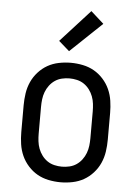

<svg xmlns="http://www.w3.org/2000/svg" viewBox="-54 -808 609 858"><g transform="rotate(5 250.0 -379.0)"><path d="M250 8Q223 8 196 2.5Q169 -3 146 -16Q123 -29 104.5 -49.5Q86 -70 75 -94.5Q64 -119 60 -146Q56 -173 56 -200V-320Q56 -347 60 -374Q64 -401 75 -425.5Q86 -450 104.5 -470.5Q123 -491 146 -504Q169 -517 196 -522.5Q223 -528 250 -528Q277 -528 304 -522.5Q331 -517 354 -504Q377 -491 395.5 -470.5Q414 -450 425 -425.5Q436 -401 440 -374Q444 -347 444 -320V-200Q444 -173 440 -146Q436 -119 425 -94.5Q414 -70 395.5 -49.5Q377 -29 354 -16Q331 -3 304 2.5Q277 8 250 8ZM250 -62Q267 -62 284 -66Q301 -70 315 -79.5Q329 -89 339.5 -103Q350 -117 356 -133Q362 -149 364 -166Q366 -183 366 -200V-320Q366 -337 364 -354Q362 -371 356 -387Q350 -403 339.5 -417Q329 -431 315 -440.5Q301 -450 284 -454Q267 -458 250 -458Q233 -458 216 -454Q199 -450 185 -440.5Q171 -431 160.5 -417Q150 -403 144 -387Q138 -371 136 -354Q134 -337 134 -320V-200Q134 -183 136 -166Q138 -149 144 -133Q150 -117 160.5 -103Q171 -89 185 -79.5Q199 -70 216 -66Q233 -62 250 -62ZM237 -579 189 -621 321 -766 379 -714Z"/></g></svg>

Font: Iosevka SS04
Style: Regular
Weight: 400
Monospace: yes
Designer: Belleve Invis
Foundry: Belleve Invis
Version: Version 19.0.0; ttfautohint (v1.8.4)